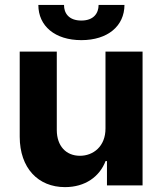

<svg xmlns="http://www.w3.org/2000/svg" viewBox="-20 -756 662 783"><path d="M382.1 -735.8C382.1 -702.4 362.2 -672.2 311.8 -672.2C259.9 -672.2 240.8 -703.1 241.1 -735.8H136.4C136.4 -649.9 204.2 -592.3 311.8 -592.3C419.4 -592.3 487.2 -649.9 487.6 -735.8ZM410.2 -232.2C410.5 -159.1 360.4 -120.7 306.1 -120.7C248.9 -120.7 212 -160.9 211.6 -225.1V-545.5H60.4V-198.2C60.7 -70.7 135.3 7.1 245 7.1C327.1 7.1 386 -35.2 410.5 -99.1H416.2V0H561.4V-545.5H410.2Z"/></svg>

Font: TID UI
Style: Bold
Weight: 700
Designer: The TID Project Authors
Foundry: Bakken & Bæck
Version: Version 1.001;hotconv 1.0.109;makeotfexe 2.5.65596